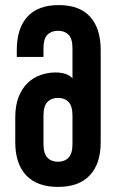

<svg xmlns="http://www.w3.org/2000/svg" viewBox="-20 -728 456 755"><path d="M265 -273Q265 -311 249.5 -327Q234 -343 208 -343Q182 -343 166.5 -327Q151 -311 151 -273V-162Q151 -124 166.5 -108Q182 -92 208 -92Q234 -92 249.5 -108Q265 -124 265 -162ZM211 -708Q293 -708 334.5 -662Q376 -616 376 -531V-169Q376 -84 333 -38.5Q290 7 208 7Q126 7 83 -38.5Q40 -84 40 -169V-266Q40 -314 53.5 -347.5Q67 -381 89 -402Q111 -423 139.5 -433Q168 -443 198 -443Q244 -443 265 -420V-538Q265 -576 249.5 -591.5Q234 -607 208 -607Q182 -607 166.5 -591.5Q151 -576 151 -538V-504H46V-531Q46 -616 87.5 -662Q129 -708 211 -708Z"/></svg>

Font: Bebas Neue Bold
Style: Regular
Weight: 700
Designer: Ryoichi Tsunekawa & LGV (GE)
Foundry: Free Software Foundation, Inc.
Version: Version 1.003 August 13, 2016